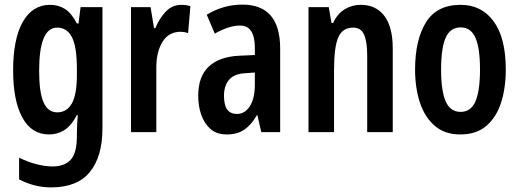

<svg xmlns="http://www.w3.org/2000/svg" viewBox="-20 -667 2255 834"><path d="M198 -646Q233 -646 261.5 -628.5Q290 -611 314 -565H321L330 -636H425V-110Q425 13 370.5 80Q316 147 202 147Q129 147 63 112V18Q104 38 141.5 47Q179 56 208 56Q260 56 287 27Q314 -2 314 -76V-86Q314 -126 318 -167H314Q289 -120 259 -101.5Q229 -83 193 -83Q117 -83 77 -156.5Q37 -230 37 -361Q37 -498 79 -572Q121 -646 198 -646ZM228 -547Q150 -547 150 -360Q150 -267 169 -223Q188 -179 229 -179Q270 -179 292 -217.5Q314 -256 314 -343V-367Q314 -464 292.5 -505.5Q271 -547 228 -547Z M768 -646Q776 -646 785.5 -645Q795 -644 807 -640L797 -523Q790 -526 780.5 -527.5Q771 -529 765 -529Q713 -529 686 -485.5Q659 -442 659 -373V-93H549V-636H634L649 -545H655Q672 -587 700 -616.5Q728 -646 768 -646Z M1033 -647Q1197 -647 1197 -456V-93H1115L1098 -167H1096Q1072 -125 1041.5 -104Q1011 -83 965 -83Q921 -83 894 -107Q867 -131 854 -169Q841 -207 841 -251Q841 -335 887 -378Q933 -421 1020 -425L1087 -428V-459Q1087 -506 1071.5 -531Q1056 -556 1022 -556Q975 -556 913 -521L878 -603Q950 -647 1033 -647ZM1046 -349Q999 -347 976 -321.5Q953 -296 953 -251Q953 -209 967.5 -190.5Q982 -172 1009 -172Q1044 -172 1065.5 -206Q1087 -240 1087 -300V-352Z M1547 -646Q1613 -646 1649.5 -598Q1686 -550 1686 -456V-93H1575V-426Q1575 -486 1561.5 -516.5Q1548 -547 1514 -547Q1468 -547 1449.5 -505Q1431 -463 1431 -363V-93H1320V-636H1408L1420 -567H1427Q1445 -607 1477 -626.5Q1509 -646 1547 -646Z M2177 -365Q2177 -286 2157 -222.5Q2137 -159 2093.5 -121Q2050 -83 1979 -83Q1912 -83 1868.5 -120.5Q1825 -158 1804 -221.5Q1783 -285 1783 -365Q1783 -493 1830 -569.5Q1877 -646 1981 -646Q2072 -646 2124.5 -574Q2177 -502 2177 -365ZM1896 -364Q1896 -272 1916 -226.5Q1936 -181 1981 -181Q2025 -181 2045 -226Q2065 -271 2065 -365Q2065 -459 2045 -503.5Q2025 -548 1981 -548Q1936 -548 1916 -503.5Q1896 -459 1896 -364Z"/></svg>

Font: Noto Sans Kannada UI ExtraCondensed SemiBold
Style: Regular
Weight: 600
Width: 2
Designer: Jelle Bosma - Monotype Design Team
Foundry: Monotype Imaging Inc.
Version: Version 2.005; ttfautohint (v1.8.4.7-5d5b)